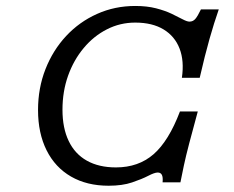

<svg xmlns="http://www.w3.org/2000/svg" viewBox="-20 -602 773 634"><path d="M338.7 11.3Q266.9 11.3 214.5 -19Q162.1 -49.2 133.9 -105.6Q105.6 -162.1 105.6 -238.7Q105.6 -311.3 130.2 -373.8Q154.8 -436.3 198.4 -483.1Q241.9 -529.8 300.4 -556Q358.9 -582.3 426.6 -582.3Q465.3 -582.3 495.2 -574.6Q525 -566.9 546.8 -556.5Q568.5 -546 583.1 -538.3Q597.6 -530.6 605.6 -530.6Q616.9 -530.6 624.6 -539.1Q632.3 -547.6 643.5 -571H702.4Q687.1 -527.4 671.8 -473.4Q656.5 -419.4 639.5 -345.2H580.6Q588.7 -400.8 573 -441.5Q557.3 -482.3 520.2 -504.8Q483.1 -527.4 426.6 -527.4Q376.6 -527.4 333.1 -505.2Q289.5 -483.1 256.5 -443.5Q223.4 -404 204.8 -352Q186.3 -300 186.3 -239.5Q186.3 -179 206.9 -136.3Q227.4 -93.5 266.9 -71.4Q306.5 -49.2 362.9 -49.2Q437.1 -49.2 487.1 -92.7Q537.1 -136.3 574.2 -233.9H633.1Q616.1 -171.8 604.8 -128.6Q593.5 -85.5 587.1 -55.2Q580.6 -25 575.8 0H516.9Q518.5 -16.9 514.5 -24.6Q510.5 -32.3 500.8 -32.3Q490.3 -32.3 469.4 -21.4Q448.4 -10.5 416.1 0.4Q383.9 11.3 338.7 11.3Z"/></svg>

Font: Playfair 5pt SemiExpanded Light
Style: Italic
Weight: 300
Width: 6
Italic angle: -15.6°
Designer: Claus Eggers Sørensen
Foundry: Claus Eggers Sørensen
Version: Version 2.203